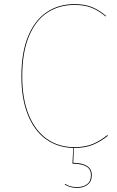

<svg xmlns="http://www.w3.org/2000/svg" viewBox="-20 -710 570 933"><path d="M426 141Q426 172 405.5 187.5Q385 203 356 203Q336 203 322 199Q308 195 295 187L296 183Q309 192 322.5 195.5Q336 199 356 199Q384 199 403 185Q422 171 422 141Q422 113 400.5 99.5Q379 86 332 85L336 9Q260 7 203.5 -33.5Q147 -74 115.5 -152Q84 -230 84 -339Q84 -455 116.5 -533.5Q149 -612 207 -651Q265 -690 342 -690Q393 -690 428.5 -675Q464 -660 495 -633L493 -630Q462 -657 427 -671.5Q392 -686 342 -686Q266 -686 209 -648Q152 -610 120 -532Q88 -454 88 -339Q88 -230 119.5 -152.5Q151 -75 208 -35Q265 5 341 5Q396 5 433.5 -11.5Q471 -28 502 -54L504 -50Q472 -24 434 -7.5Q396 9 341 9H339L336 81Q426 83 426 141Z"/></svg>

Font: FiraGO Four
Style: Regular
Weight: 100
Designer: bBox Type
Foundry: bBox Type GmbH
Version: Version 1.001